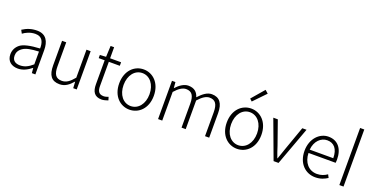

<svg xmlns="http://www.w3.org/2000/svg" viewBox="-25 -1671 4903 2513"><g transform="rotate(20 2426.0 -414.0)"><path d="M218 7C286 7 348 -25 404 -70H406L412 0H461V-338C461 -456 416 -547 289 -547C213 -547 151 -527 87 -486L112 -440C151 -469 208 -498 281 -499C330 -498 359 -484 380 -452C400 -419 404 -377 403 -340C268 -333 177 -312 132 -277C87 -241 64 -195 63 -138C63 -38 132 7 218 7ZM230 -42C170 -42 121 -67 121 -140C121 -181 138 -218 183 -249C227 -280 298 -292 403 -297V-119C339 -63 290 -43 230 -42Z M800 13C876 13 928 -28 980 -88H983L988 0H1037V-533H979V-143C919 -71 874 -39 813 -39C729 -39 697 -90 697 -199V-533H639V-192C639 -55 687 13 800 13Z M1387 13C1411 13 1445 4 1476 -7L1462 -52C1443 -44 1417 -37 1397 -37C1326 -37 1308 -81 1308 -148V-484H1461V-533H1308V-687H1259L1252 -533L1167 -528V-484H1250V-152C1250 -53 1282 13 1387 13Z M1773 13C1902 13 2014 -89 2014 -266C2014 -444 1902 -547 1773 -547C1644 -547 1532 -444 1532 -266C1532 -89 1644 13 1773 13ZM1773 -37C1669 -37 1593 -130 1593 -266C1593 -402 1669 -496 1773 -496C1877 -496 1954 -402 1954 -266C1954 -130 1877 -37 1773 -37Z M2170 0H2228V-399C2284 -463 2335 -495 2382 -495C2462 -495 2497 -446 2497 -333V0H2555V-399C2612 -463 2661 -495 2709 -495C2789 -495 2824 -446 2824 -333V0H2882V-341C2882 -478 2829 -547 2722 -547C2658 -547 2602 -504 2542 -439C2523 -504 2480 -547 2395 -547C2335 -547 2275 -505 2227 -452H2225L2218 -533H2170Z M3243 -635 3405 -803 3362 -841 3211 -665ZM3271 13C3400 13 3512 -89 3512 -266C3512 -444 3400 -547 3271 -547C3142 -547 3030 -444 3030 -266C3030 -89 3142 13 3271 13ZM3271 -37C3167 -37 3091 -130 3091 -266C3091 -402 3167 -496 3271 -496C3375 -496 3452 -402 3452 -266C3452 -130 3375 -37 3271 -37Z M3779 0H3848L4044 -533H3985L3869 -206C3852 -154 3833 -100 3816 -52H3812C3793 -100 3776 -154 3759 -206L3644 -533H3581Z M4361 13C4438 13 4488 -12 4531 -39L4509 -82C4469 -54 4424 -36 4367 -36C4252 -36 4175 -126 4172 -257H4550C4552 -270 4553 -284 4553 -299C4553 -456 4476 -547 4347 -547C4226 -547 4113 -439 4113 -266C4113 -91 4224 13 4361 13ZM4172 -303C4183 -426 4261 -497 4348 -497C4441 -497 4500 -432 4500 -303Z M4753 0V-795H4695V0Z"/></g></svg>

Font: Spoqa Han Sans Neo Light
Style: Regular
Weight: 300
Designer: [Spoqa Han Sans Neo] Dong-huui Kim ___ Younghwa Kang ___ Yujin Lee ___ [Noto Sans] Ryoko NISHIZUKA ____ (kana & ideograp
Foundry: Spoqa (http://www.spoqa-han-sans.com)
Version: Version 1.100;hotconv 1.0.109;makeotfexe 2.5.65596